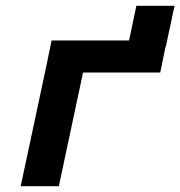

<svg xmlns="http://www.w3.org/2000/svg" viewBox="-20 -639 619 659"><path d="M51 0H182L265 -390H530L548 -478H549L579 -619H448L423 -500H157L140 -417Z"/></svg>

Font: LT Wave Text Bold Italic
Style: Regular
Weight: 700
Designer: Daniel Lyons
Version: Version 2.5 (Glyphs App)